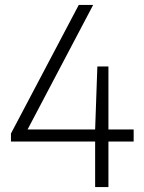

<svg xmlns="http://www.w3.org/2000/svg" viewBox="-20 -760 584 780"><path d="M24.5 -185V-217.5L300 -740H358.5L92 -234H366.5L375.5 -490H420.5V-234H523V-185H420.5V0H366.5V-185Z"/></svg>

Font: Encode Sans Semi Condensed Light
Style: Regular
Weight: 300
Width: 4
Designer: Multiple Designers
Foundry: Impallari Type
Version: Version 3.000; ttfautohint (v1.8.3) -l 8 -r 50 -G 200 -x 14 